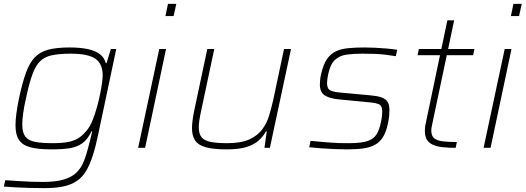

<svg xmlns="http://www.w3.org/2000/svg" viewBox="-21 -763 2714 991"><path d="M210 208Q174 208 134 207Q94 206 58.5 204Q23 202 -1 200L6 167Q38 169 72.5 171.5Q107 174 140 175Q173 176 201 176Q267 176 308.5 163.5Q350 151 374 127.5Q398 104 412 69Q426 34 437 -12Q442 -29 446.5 -49Q451 -69 455 -85H451Q432 -44 404.5 -24Q377 -4 338.5 2Q300 8 246 8Q178 8 137 -2.5Q96 -13 77.5 -40Q59 -67 59 -116Q59 -143 63.5 -177Q68 -211 77 -255Q94 -335 112.5 -386.5Q131 -438 158 -466.5Q185 -495 228 -506.5Q271 -518 337 -518Q394 -518 433 -509.5Q472 -501 495 -483Q518 -465 525 -437H529L551 -510H579L486 -70Q473 -7 458 39.5Q443 86 424 118.5Q405 151 376.5 170.5Q348 190 307.5 199Q267 208 210 208ZM252 -24Q304 -24 337 -31.5Q370 -39 392 -55.5Q414 -72 433 -98Q447 -117 458.5 -146.5Q470 -176 479.5 -210Q489 -244 495.5 -276.5Q502 -309 505.5 -334.5Q509 -360 509 -373Q509 -434 471 -460Q433 -486 345 -486Q286 -486 247.5 -478Q209 -470 185.5 -446.5Q162 -423 145.5 -377Q129 -331 113 -255Q103 -212 98.5 -178Q94 -144 94 -120Q94 -80 109 -59Q124 -38 159 -31Q194 -24 252 -24Z M833 -680 846 -743H889L875 -680ZM692 0 801 -510H836L728 0Z M1149 8Q1080 8 1041 -3Q1002 -14 986 -38Q970 -62 970 -101Q970 -119 973 -142Q976 -165 981 -190L1049 -510H1085L1018 -195Q1012 -168 1008.5 -145.5Q1005 -123 1005 -106Q1005 -72 1019.5 -54.5Q1034 -37 1066.5 -30.5Q1099 -24 1152 -24Q1224 -24 1267 -44Q1310 -64 1333.5 -96.5Q1357 -129 1368.5 -168Q1380 -207 1389 -246L1445 -510H1481L1372 0H1344L1356 -85H1352Q1338 -60 1315.5 -39Q1293 -18 1254 -5Q1215 8 1149 8Z M1770 8Q1740 8 1705.5 6.5Q1671 5 1637 2.5Q1603 0 1575 -3L1582 -36Q1622 -32 1647.5 -30Q1673 -28 1693 -26.5Q1713 -25 1733 -24.5Q1753 -24 1781 -24Q1842 -24 1874.5 -34.5Q1907 -45 1922 -68.5Q1937 -92 1945 -132Q1949 -150 1950.5 -163.5Q1952 -177 1952 -186Q1952 -217 1935.5 -224.5Q1919 -232 1884 -235L1728 -250Q1678 -255 1654 -271.5Q1630 -288 1630 -327Q1630 -339 1631.5 -353Q1633 -367 1637 -383Q1648 -431 1667 -458.5Q1686 -486 1713.5 -498.5Q1741 -511 1778 -514.5Q1815 -518 1862 -518Q1887 -518 1916.5 -516.5Q1946 -515 1975.5 -512.5Q2005 -510 2029 -506L2022 -473Q1992 -478 1965.5 -481Q1939 -484 1911 -485Q1883 -486 1848 -486Q1803 -486 1767.5 -481Q1732 -476 1708 -454Q1684 -432 1673 -380Q1670 -366 1668.5 -354.5Q1667 -343 1667 -334Q1667 -305 1684 -296.5Q1701 -288 1738 -285L1890 -271Q1926 -268 1947.5 -260.5Q1969 -253 1979 -238Q1989 -223 1989 -196Q1989 -180 1987.5 -163.5Q1986 -147 1981 -124Q1972 -82 1956 -56Q1940 -30 1915 -16Q1890 -2 1854 3Q1818 8 1770 8Z M2331 0Q2292 0 2262 -3.5Q2232 -7 2212 -16.5Q2192 -26 2182 -42.5Q2172 -59 2172 -87Q2172 -94 2172.5 -100.5Q2173 -107 2174 -114.5Q2175 -122 2177 -129L2250 -478H2134L2141 -510H2257L2288 -658H2323L2292 -510H2428L2421 -478H2285L2209 -118Q2207 -111 2206.5 -105.5Q2206 -100 2205.5 -96.5Q2205 -93 2205 -90Q2205 -62 2220 -49.5Q2235 -37 2264.5 -33.5Q2294 -30 2337 -30Z M2616 -680 2629 -743H2672L2658 -680ZM2475 0 2584 -510H2619L2511 0Z"/></svg>

Font: Saira SemiExpanded Thin
Style: Italic
Weight: 250
Width: 6
Italic angle: -12°
Designer: Hector Gatti with collaboration of the Omnibus-Type team
Foundry: Omnibus-Type
Version: Version 1.101